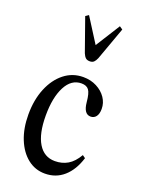

<svg xmlns="http://www.w3.org/2000/svg" viewBox="-160 -923 748 1007"><g transform="rotate(20 214.0 -419.5)"><path d="M222 10.5Q167.5 10.5 125.5 -22.8Q83.5 -56 59.5 -115.2Q35.5 -174.5 35.5 -252Q35.5 -334 61.8 -397.8Q88 -461.5 134.2 -498Q180.5 -534.5 240 -534.5Q282 -534.5 315.2 -517.2Q348.5 -500 367.8 -471.8Q387 -443.5 387 -410Q387 -382.5 375.8 -367.5Q364.5 -352.5 345.5 -352.5Q307 -352.5 301 -416.5Q296.5 -466 283.5 -483Q270.5 -500 242.5 -500Q186 -500 154.5 -439.2Q123 -378.5 123 -278Q123 -177 155.8 -123Q188.5 -69 249 -69Q289 -69 320.5 -87.5Q352 -106 377 -149L393 -137.5Q371 -66.5 327 -28Q283 10.5 222 10.5ZM242.5 -623.5Q227 -623.5 218.8 -631.2Q210.5 -639 204 -654.5L139 -838.5L156 -850.5L242.5 -714L328.5 -850.5L346 -838.5L279.5 -654.5Q273 -639 264.8 -631.2Q256.5 -623.5 242.5 -623.5Z"/></g></svg>

Font: Libre Caslon Condensed
Style: Regular
Weight: 400
Designer: Pablo Impallari, Rodrigo Fuenzalida, Katja Schimmel, Ertekin Erdin
Foundry: Pablo Impallari, Rodrigo Fuenzalida
Version: Version 2.000; ttfautohint (v1.8.4.7-5d5b);gftools[0.9.33]